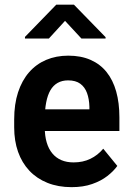

<svg xmlns="http://www.w3.org/2000/svg" viewBox="-20 -770 547 800"><path d="M278.3 9.8Q222.2 9.8 177.7 -8.1Q133.3 -25.9 102.3 -58.8Q71.3 -91.8 55.2 -137.5Q39.1 -183.1 39.1 -239.3V-272.5Q39.1 -335.9 55.2 -385.3Q71.3 -434.6 101.1 -468.8Q130.9 -502.9 172.4 -520.5Q213.9 -538.1 264.6 -538.1Q317.4 -538.1 357.4 -520.5Q397.5 -502.9 424.1 -469.7Q450.7 -436.5 464.1 -388.9Q477.5 -341.3 477.5 -281.2V-224.1H96.2V-314.5H352.5V-325.2Q351.6 -357.9 342.5 -382.6Q333.5 -407.2 314.5 -421.1Q295.4 -435.1 263.7 -435.1Q238.8 -435.1 220.2 -424.6Q201.7 -414.1 189.9 -393.8Q178.2 -373.5 172.4 -343Q166.5 -312.5 166.5 -272.5V-239.3Q166.5 -203.6 174.6 -176.5Q182.6 -149.4 198 -130.9Q213.4 -112.3 235.6 -102.8Q257.8 -93.3 286.6 -93.3Q325.7 -93.3 356.4 -108.2Q387.2 -123 410.2 -150.4L468.8 -78.6Q453.1 -56.6 427 -36.4Q400.9 -16.1 363.8 -3.2Q326.7 9.8 278.3 9.8ZM288.1 -750.5 419.9 -615.2V-609.4H319.3L251 -683.1L183.6 -609.4H84V-616.2L214.4 -750.5Z"/></svg>

Font: Roboto SemiCondensed SemiBold
Style: Regular
Weight: 600
Width: 4
Designer: Christian Robertson
Foundry: Google
Version: Version 3.009; 2024